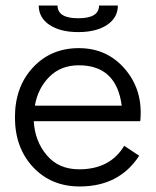

<svg xmlns="http://www.w3.org/2000/svg" viewBox="-20 -658 565 694"><path d="M120 -638H188Q188 -592 263 -592Q338 -592 338 -638H406Q406 -594 367 -568Q328 -542 263 -542Q198 -542 159 -568Q120 -594 120 -638ZM265 -484Q368 -484 433 -407Q498 -330 487 -220H102Q106 -148 149 -97Q192 -46 266 -46Q378 -46 429 -131L483 -95Q411 16 268 16Q165 16 99.5 -54Q34 -124 34 -234Q34 -344 99 -414Q164 -484 265 -484ZM106 -276H420Q401 -422 265 -422Q200 -422 158.5 -380.5Q117 -339 106 -276Z"/></svg>

Font: Didact Gothic
Style: Regular
Weight: 400
Designer: Daniel Johnson
Foundry: Daniel Johnson
Version: Version 2.101;PS 002.101;hotconv 1.0.88;makeotf.lib2.5.64775